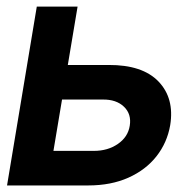

<svg xmlns="http://www.w3.org/2000/svg" viewBox="-20 -566 579 586"><path d="M150.4 -367.7H311.5Q415 -368.2 463.9 -317.1Q512.7 -266.1 499.5 -184.1Q490.2 -130.4 457.5 -88.9Q424.8 -47.4 371.8 -23.7Q318.8 0 249 0H1.5L92.3 -545.9H216.8L143.1 -105.5H266.6Q309.1 -105.5 339.8 -126.7Q370.6 -147.9 376 -182.1Q381.8 -217.8 358.4 -240.2Q335 -262.7 293.9 -262.2H132.8Z"/></svg>

Font: Inter Tight SemiBold
Style: Italic
Weight: 600
Italic angle: -9.39999°
Designer: Rasmus Andersson
Foundry: rsms
Version: Version 3.004